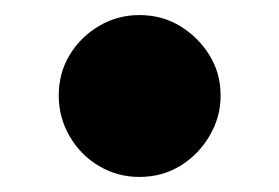

<svg xmlns="http://www.w3.org/2000/svg" viewBox="-20 -431 370 255"><path d="M165 -196Q136 -196 111.5 -210.5Q87 -225 72.5 -250Q58 -275 58 -304Q58 -334 72.5 -358Q87 -382 111.5 -396.5Q136 -411 165 -411Q195 -411 219 -396.5Q243 -382 258 -358Q273 -334 273 -304Q273 -275 258 -250Q243 -225 219 -210.5Q195 -196 165 -196Z"/></svg>

Font: RubikRegular
Style: Regular
Weight: 400
Designer: Hubert and Fischer
Foundry: Hubert and Fischer
Version: Version 2.300;gftools[0.9.30]